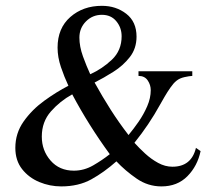

<svg xmlns="http://www.w3.org/2000/svg" viewBox="-20 -632 744 666"><path d="M675.8 -107.9Q665 -56.2 630.1 -20.8Q595.2 14.6 540 14.6Q493.2 14.6 453.9 -12.5Q414.6 -39.6 383.8 -72.3Q340.8 -34.2 296.6 -9.8Q252.4 14.6 192.4 14.6Q152.8 14.6 116.5 -0.5Q80.1 -15.6 56.6 -45.4Q33.2 -75.2 33.2 -119.1Q33.2 -169.9 62 -210.7Q90.8 -251.5 133.5 -282.5Q176.3 -313.5 217.3 -334.5Q203.1 -364.7 191.4 -399.2Q179.7 -433.6 179.7 -466.8Q179.7 -534.2 223.9 -573Q268.1 -611.8 333.5 -611.8Q382.3 -611.8 418 -584.2Q453.6 -556.6 453.6 -504.9Q453.6 -463.9 430.4 -434.1Q407.2 -404.3 373.5 -383.1Q339.8 -361.8 308.1 -345.7Q334.5 -297.9 363.5 -252.2Q392.6 -206.5 425.8 -163.6Q442.9 -184.1 460.7 -209.7Q478.5 -235.4 490.7 -263.7Q502.9 -292 502.9 -319.3Q502.9 -337.4 492.4 -353Q481.9 -368.7 460.4 -368.7V-384.8H647V-368.7Q636.7 -368.2 619.9 -364.5Q603 -360.8 591.8 -351.6Q582 -343.8 571.3 -328.4Q560.5 -313 551 -296.6Q541.5 -280.3 535.2 -269Q497.1 -199.7 446.3 -136.7Q462.4 -118.7 483.4 -99.4Q504.4 -80.1 528.6 -66.9Q552.7 -53.7 578.1 -53.7Q644 -53.7 659.7 -119.1ZM401.9 -506.3Q401.9 -536.1 383.5 -558.3Q365.2 -580.6 333.5 -580.6Q300.8 -580.6 278.1 -557.6Q255.4 -534.7 255.4 -501.5Q255.4 -470.7 267.8 -436.3Q280.3 -401.9 293 -374.5Q334.5 -393.1 368.2 -425Q401.9 -457 401.9 -506.3ZM360.8 -97.2Q287.6 -197.3 230.5 -304.7Q188 -281.2 156.5 -245.4Q125 -209.5 125 -158.2Q125 -109.9 155.5 -75Q186 -40 236.3 -40Q271.5 -40 303.2 -58.3Q335 -76.7 360.8 -97.2Z"/></svg>

Font: Scheherazade New
Style: Regular
Weight: 400
Designer: SIL International
Foundry: SIL International
Version: Version 4.000